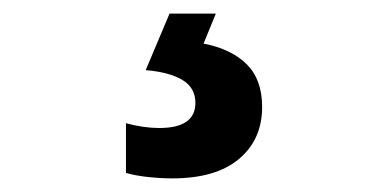

<svg xmlns="http://www.w3.org/2000/svg" viewBox="-20 -22 570 282"><path d="M233 240Q216 240 197.5 238Q179 236 165 232V159Q191 166 214 166Q267 166 267 129Q267 107 248 95.5Q229 84 194 81L229 -2H297L279 42Q320 50 342.5 72.5Q365 95 365 135Q365 183 331 211.5Q297 240 233 240Z"/></svg>

Font: Noto Sans Mono Condensed
Style: Bold
Weight: 700
Width: 3
Designer: Monotype Design Team
Foundry: Monotype Imaging Inc.
Version: Version 2.014